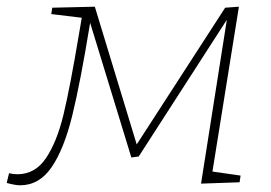

<svg xmlns="http://www.w3.org/2000/svg" viewBox="-54 -546 810 573"><path d="M580 -34 664 -22 661 -2 546 2 623 -487 360 -79 338 -76 215 -478Q186 -300 161.5 -200.5Q137 -101 100 -47Q63 7 6 7Q-8 7 -34 0L-27 -29Q-14 -26 -2 -26Q51 -26 83.5 -74.5Q116 -123 135.5 -204Q155 -285 182 -446L190 -493L99 -504L102 -523L229 -526L354 -115L618 -523L659 -526Z"/></svg>

Font: Bitter Pro ExtraLight
Style: Italic
Weight: 275
Italic angle: -9°
Designer: Sol Matas, and Bitter project Authors
Foundry: Sol Matas
Version: Version 1.010